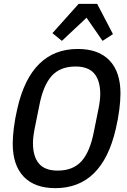

<svg xmlns="http://www.w3.org/2000/svg" viewBox="-20 -964 659 996"><path d="M267 12Q160 12 103 -47.5Q46 -107 46 -219Q46 -254 52 -302Q58 -350 70 -401Q105 -555 183.5 -632.5Q262 -710 384 -710Q491 -710 548 -650.5Q605 -591 605 -479Q605 -444 599 -396Q593 -348 581 -297Q546 -143 467.5 -65.5Q389 12 267 12ZM279 -79Q359 -79 403 -128Q447 -177 467 -281L491 -400Q500 -445 500 -476Q500 -546 469 -582.5Q438 -619 372 -619Q292 -619 248 -570Q204 -521 184 -417L160 -298Q151 -253 151 -222Q151 -152 182 -115.5Q213 -79 279 -79ZM484 -944 566 -787 512 -752 429 -872 301 -752 252 -792 388 -944Z"/></svg>

Font: IBM Plex Sans Condensed Medium
Style: Italic
Weight: 500
Width: 3
Italic angle: -11°
Designer: Mike Abbink, Paul van der Laan, Pieter van Rosmalen
Foundry: Bold Monday
Version: Version 1.3